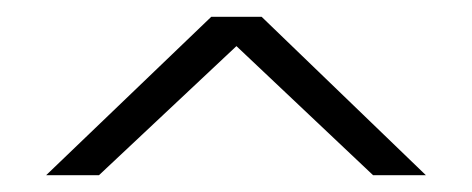

<svg xmlns="http://www.w3.org/2000/svg" viewBox="-20 -391 563 229"><path d="M35 -182H98L262 -336L425 -182H488L292 -371H232Z"/></svg>

Font: Cinzel(RUS BY LYAJKA)
Style: Regular
Weight: 400
Designer: Natanael Gama
Version: Version 1.001;PS 001.001;hotconv 1.0.56;makeotf.lib2.0.21325